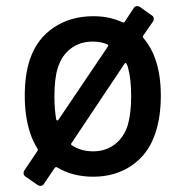

<svg xmlns="http://www.w3.org/2000/svg" viewBox="-20 -570 604 628"><path d="M506 -257Q506 -187 488 -134Q466 -67 412 -29.5Q358 8 285 8Q217 8 166 -23Q162 -24 159 -21L124 31Q120 38 112 38Q107 38 103 35L64 8Q57 4 57 -4Q57 -9 60 -13L103 -77Q105 -80 103 -83Q87 -109 79 -134Q61 -188 61 -256Q61 -327 78 -376Q100 -442 155 -479.5Q210 -517 286 -517Q338 -517 381 -497Q386 -495 388 -499L417 -543Q421 -550 429 -550Q434 -550 438 -547L476 -520Q483 -516 483 -508Q483 -504 480 -499L448 -453Q446 -449 449 -446Q475 -415 488 -377Q506 -326 506 -257ZM164 -179Q165 -176 167 -176Q169 -176 171 -178L333 -418Q336 -423 331 -425Q310 -434 283 -434Q242 -434 212 -411.5Q182 -389 169 -348Q158 -313 158 -255Q158 -212 164 -179ZM409 -255Q409 -311 399 -348Q398 -353 394 -361Q390 -367 387 -361L214 -102Q210 -98 215 -95Q244 -75 285 -75Q325 -75 355 -97.5Q385 -120 398 -161Q409 -199 409 -255Z"/></svg>

Font: Barlow_Medium_SS
Style: Regular
Weight: 500
Designer: Jeremy Tribby
Foundry: Jeremy Tribby
Version: Version 1.101 August 23, 2024